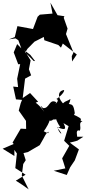

<svg xmlns="http://www.w3.org/2000/svg" viewBox="-28 -1323 720 1455"><path d="M238 -860 227 -861 102 -989 76 -926 110 -836 125 -837 102 -726 109 -663 72 -667 93 -570 139 -566 129 -541 114 -485 169 -407 170 -346 129 -348 67 -242 76 -232 -8 -196 81 -141V-187L100 -160L88 -49L166 1L92 46C125 67 158 88 189 112L137 7L148 -80L167 -109L150 -163L184 -171L273 -223C322 -305 312 -303 338 -325C350 -291 285 -351 298 -320C326 -357 350 -404 346 -409C346 -409 392 -391 396 -493C401 -472 369 -440 435 -351C389 -327 492 -373 404 -357C470 -281 416 -310 407 -360C460 -336 481 -338 453 -390L492 -367L458 -256L497 -218L443 -123C451 -98 460 -73 467 -47L379 -29L478 3L504 -56L539 -108L570 -191L501 -242L558 -257L604 -287H557C558 -295 541 -345 577 -333C590 -360 564 -394 597 -404C560 -414 611 -413 564 -437C543 -452 524 -447 539 -464C530 -528 521 -530 496 -535C473 -544 494 -506 506 -573C459 -542 471 -576 393 -470C432 -546 390 -515 375 -417C463 -419 404 -465 482 -479C496 -460 467 -505 463 -527C410 -571 401 -633 458 -641C462 -621 410 -576 399 -573C432 -563 377 -520 399 -548C344 -580 348 -497 298 -504C266 -540 283 -513 307 -476C248 -560 224 -538 261 -552L200 -618L144 -580L162 -727L208 -752L191 -798L204 -865L158 -941L202 -907ZM111 -1018 147 -920 167 -932 180 -953 233 -1007 304 -1043 308 -1018 414 -982 434 -962 448 -993 554 -910 518 -857 516 -898 529 -925 472 -1065 484 -1106 455 -1188 460 -1200 408 -1208 354 -1303 370 -1220 274 -1212 257 -1196 222 -1103 104 -1125 84 -1042 40 -1025 90 -1032Z"/></svg>

Font: Hussar Lance
Style: ExBd
Weight: 700
Foundry: Cannot Into Space Fonts, PlusOne Fonts
Version: Version 2.270